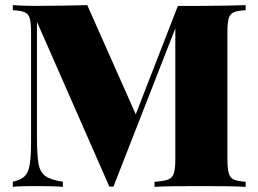

<svg xmlns="http://www.w3.org/2000/svg" viewBox="-20 -728 1005 748"><path d="M937 -708V-688Q907 -687 891.5 -680.5Q876 -674 871 -656.5Q866 -639 866 -602V-106Q866 -70 871.5 -52Q877 -34 892 -28Q907 -22 937 -20V0Q906 -2 858 -2.5Q810 -3 760 -3Q706 -3 658.5 -2.5Q611 -2 582 0V-20Q616 -22 633.5 -28Q651 -34 657 -52Q663 -70 663 -106V-641L673 -643L422 -1H406L124 -643V-196Q124 -129 129.5 -93.5Q135 -58 156.5 -42.5Q178 -27 225 -20V0Q205 -2 173 -2.5Q141 -3 113 -3Q91 -3 68 -2.5Q45 -2 30 0V-20Q61 -27 76 -41.5Q91 -56 96 -88Q101 -120 101 -176V-602Q101 -639 96 -656.5Q91 -674 75.5 -680.5Q60 -687 30 -688V-708Q45 -707 68 -706Q91 -705 113 -705Q171 -705 224 -706Q277 -707 320 -708L518 -262L488 -229L673 -705Q693 -705 716 -705Q739 -705 760 -705Q810 -705 858 -706Q906 -707 937 -708Z"/></svg>

Font: Playfair Display Black
Style: Regular
Weight: 900
Designer: Claus Eggers Sørensen
Foundry: Claus Eggers Sørensen
Version: Version 1.203